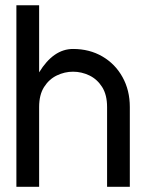

<svg xmlns="http://www.w3.org/2000/svg" viewBox="-20 -718 561 738"><path d="M130.4 0H43V-697.8H130.4V-439.9Q185.5 -529.8 260.7 -529.8Q324.2 -529.8 373.5 -501Q422.9 -472.2 450.9 -421.6Q479 -371.1 479 -306.6V0H391.6V-306.6Q391.6 -353.5 372.6 -383.5Q353.5 -413.6 323.5 -428Q293.5 -442.4 260.7 -442.4Q228.5 -442.4 198.5 -428Q168.5 -413.6 149.4 -383.5Q130.4 -353.5 130.4 -306.6Z"/></svg>

Font: Qaz
Style: Regular
Weight: 400
Designer: GGBotNet
Foundry: f0n7
Version: 0.70